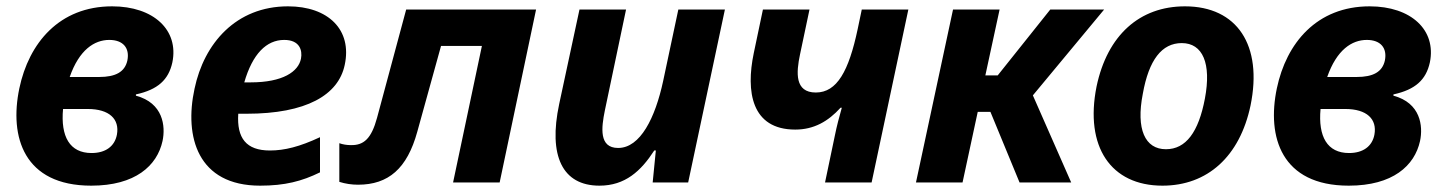

<svg xmlns="http://www.w3.org/2000/svg" viewBox="-20 -576 4562 606"><path d="M268 10C407 10 476 -53 493 -131C503 -178 495 -251 409 -274V-278C478 -293 512 -324 524 -379C545 -481 465 -556 334 -556C167 -556 71 -440 41 -297C9 -144 55 10 268 10ZM325 -450C368 -450 390 -425 382 -385C374 -349 345 -333 293 -333H200C230 -419 278 -450 325 -450ZM269 -93C200 -93 171 -145 179 -232H257C325 -232 358 -200 349 -151C342 -114 313 -93 269 -93Z M801 10C879 10 933 -4 990 -32V-143C926 -113 878 -101 832 -101C757 -101 727 -140 732 -217H758C947 -217 1048 -276 1068 -371C1092 -482 1016 -556 889 -556C725 -556 624 -439 594 -296C561 -144 604 10 801 10ZM877 -450C926 -450 935 -417 930 -391C922 -350 873 -316 771 -316H751C777 -406 821 -450 877 -450Z M1110 7C1206 7 1265 -44 1297 -160L1372 -431H1501L1410 0H1557L1672 -546H1262L1170 -204C1152 -138 1128 -117 1087 -118C1075 -118 1062 -120 1051 -124V-2C1070 4 1090 7 1110 7Z M1872 10C1953 10 2003 -36 2045 -101H2050L2040 0H2152L2268 -546H2121L2073 -320C2048 -204 2001 -109 1931 -109C1870 -109 1878 -173 1889 -227L1956 -546H1809L1745 -248C1710 -84 1755 10 1872 10Z M2584 0H2731L2847 -546H2700L2687 -484C2659 -352 2622 -284 2555 -284C2488 -284 2493 -347 2505 -404L2535 -546H2388L2359 -408C2334 -288 2351 -167 2490 -167C2549 -167 2594 -193 2633 -236H2637C2629 -208 2621 -178 2615 -148Z M2871 0H3018L3066 -223H3106L3198 0H3361L3240 -275L3465 -546H3295L3129 -338H3090L3135 -546H2988Z M3649 10C3791 10 3893 -82 3927 -243C3966 -433 3885 -556 3720 -556C3577 -556 3475 -465 3441 -303C3403 -113 3486 10 3649 10ZM3660 -105C3594 -105 3565 -168 3587 -280C3606 -387 3647 -440 3710 -440C3776 -440 3804 -376 3783 -265C3763 -159 3723 -105 3660 -105Z M4237 10C4376 10 4445 -53 4462 -131C4472 -178 4464 -251 4378 -274V-278C4447 -293 4481 -324 4493 -379C4514 -481 4434 -556 4303 -556C4136 -556 4040 -440 4010 -297C3978 -144 4024 10 4237 10ZM4294 -450C4337 -450 4359 -425 4351 -385C4343 -349 4314 -333 4262 -333H4169C4199 -419 4247 -450 4294 -450ZM4238 -93C4169 -93 4140 -145 4148 -232H4226C4294 -232 4327 -200 4318 -151C4311 -114 4282 -93 4238 -93Z"/></svg>

Font: Noto Sans
Style: Bold Italic
Weight: 700
Italic angle: -12°
Designer: Monotype Design Team
Foundry: Monotype Imaging Inc.
Version: Version 2.013